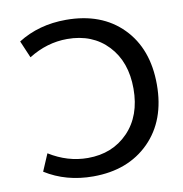

<svg xmlns="http://www.w3.org/2000/svg" viewBox="-83 -818 865 906"><g transform="rotate(-10 349.5 -365.0)"><path d="M282 -650Q185 -650 97 -595L62 -677Q162 -740 292 -740Q462 -740 562 -638.5Q662 -537 662 -365Q662 -193 560.5 -91.5Q459 10 292 10Q162 10 62 -53L97 -135Q185 -80 282 -80Q400 -80 475 -157.5Q550 -235 550 -365Q550 -494 476.5 -572Q403 -650 282 -650Z"/></g></svg>

Font: Mplus 1p Medium
Style: Regular
Weight: 500
Version: Version 1.061